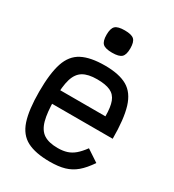

<svg xmlns="http://www.w3.org/2000/svg" viewBox="-207 -985 1015 1118"><g transform="rotate(30 300.0 -426.5)"><path d="M303 14Q206 14 149.5 -15.5Q93 -45 69.5 -116Q46 -187 46 -309Q46 -432 69.5 -502.5Q93 -573 149.5 -602.5Q206 -632 303 -632Q399 -632 453.5 -600.5Q508 -569 531 -493Q554 -417 554 -285H75V-377H452Q452 -439 438.5 -474.5Q425 -510 392.5 -525Q360 -540 303 -540Q243 -540 209 -519.5Q175 -499 160.5 -451Q146 -403 146 -318Q146 -227 160.5 -174.5Q175 -122 209 -100Q243 -78 303 -78Q338 -78 364.5 -86.5Q391 -95 414 -114.5Q437 -134 462 -168L542 -115Q509 -66 476 -38Q443 -10 402 2Q361 14 303 14ZM300 -717Q254 -717 237 -733Q220 -749 220 -792Q220 -835 237 -851Q254 -867 300 -867Q346 -867 363 -851Q380 -835 380 -792Q380 -749 363 -733Q346 -717 300 -717Z"/></g></svg>

Font: Victor Mono
Style: Bold
Weight: 700
Monospace: yes
Designer: Rune Bjørnerås
Version: Version 1.561;gftools[0.9.30]